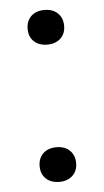

<svg xmlns="http://www.w3.org/2000/svg" viewBox="-45 -580 335 618"><g transform="rotate(-5 122.0 -271.0)"><path d="M122 6.5Q95.5 6.5 79.2 -8.5Q63 -23.5 63 -49Q63 -75 79 -90.2Q95 -105.5 122 -105.5Q149 -105.5 165 -90Q181 -74.5 181 -49Q181 -24 164.8 -8.8Q148.5 6.5 122 6.5ZM122 -437Q95.5 -437 79.2 -452Q63 -467 63 -492.5Q63 -518.5 79 -533.8Q95 -549 122 -549Q149 -549 165 -533.5Q181 -518 181 -492.5Q181 -467.5 164.8 -452.2Q148.5 -437 122 -437Z"/></g></svg>

Font: Encode Sans SmExp
Style: Regular
Weight: 400
Width: 6
Designer: Multiple Designers
Foundry: Impallari Type
Version: Version 3.002; ttfautohint (v1.8.3) -l 8 -r 50 -G 200 -x 14 